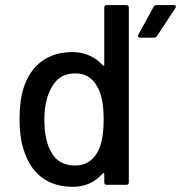

<svg xmlns="http://www.w3.org/2000/svg" viewBox="-20 -720 705 748"><path d="M386.2 -466.8V-689.9Q386.2 -700.2 396 -700.2H472.2Q481.9 -700.2 481.9 -689.9V-9.8Q481.9 0 472.2 0H396Q386.2 0 386.2 -9.8V-43Q386.2 -45.4 384.5 -46.1Q382.8 -46.9 380.9 -44.9Q335 7.8 264.2 7.8Q192.9 7.8 145 -27.1Q97.2 -62 75.2 -127.9Q56.2 -178.7 56.2 -255.9Q56.2 -329.6 71.8 -377Q93.3 -444.3 141.8 -480.7Q190.4 -517.1 264.2 -517.1Q297.9 -517.1 328.6 -503.4Q359.4 -489.7 380.9 -464.8Q382.8 -462.9 384.5 -463.6Q386.2 -464.4 386.2 -466.8ZM360.8 -128.9Q383.8 -170.9 383.8 -254.9Q383.8 -340.8 358.9 -382.8Q330.6 -434.1 273.9 -434.1Q213.4 -434.1 185.1 -386.2Q152.8 -335.4 152.8 -253.9Q152.8 -175.8 178.2 -129.9Q206.1 -75.2 272.9 -75.2Q331.1 -75.2 360.8 -128.9ZM580.1 -573.2H526.9Q521 -573.2 518.6 -576.7Q516.1 -580.1 519 -585L578.1 -692.9Q581.1 -700.2 589.8 -700.2H657.2Q663.1 -700.2 664.6 -696.8Q666 -693.4 663.1 -688L591.8 -580.1Q587.9 -573.2 580.1 -573.2Z"/></svg>

Font: Gruenseis Font Medium
Style: Regular
Weight: 500
Designer: Jeremy Tribby
Foundry: Tribby Type
Version: Version 1.408;Glyphs 3.1.2 (3151)